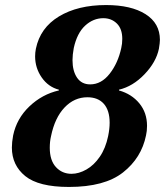

<svg xmlns="http://www.w3.org/2000/svg" viewBox="-20 -730 653 760"><path d="M27 -146Q27 -167 32 -194Q46 -261 96.5 -309Q147 -357 213 -372V-375Q171 -386 145 -423.5Q119 -461 119 -507Q119 -522 122 -537Q139 -620 213.5 -665Q288 -710 400 -710Q499 -710 556 -674Q613 -638 613 -572Q613 -561 609 -537Q598 -484 552 -436Q506 -388 451 -375V-372Q501 -358 531.5 -321Q562 -284 562 -232Q562 -211 558 -194Q540 -105 467 -47.5Q394 10 253 10Q133 10 80 -33Q27 -76 27 -146ZM460 -540Q464 -557 464 -576Q464 -616 442.5 -637Q421 -658 389 -658Q349 -658 317 -628.5Q285 -599 272 -540Q267 -513 267 -492Q267 -449 285 -422.5Q303 -396 337 -396Q381 -396 414 -438Q447 -480 460 -540ZM408 -191Q414 -220 414 -244Q414 -293 391 -319Q368 -345 326 -345Q274 -345 235.5 -304.5Q197 -264 182 -191Q177 -170 177 -145Q177 -95 201.5 -68.5Q226 -42 263 -42Q292 -42 322 -59Q352 -76 375 -109.5Q398 -143 408 -191Z"/></svg>

Font: Trirong
Style: Bold Italic
Weight: 700
Italic angle: -12°
Designer: Katatrad Team
Foundry: CadsonDemak
Version: Version 1.001